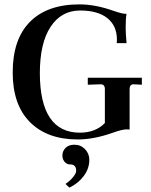

<svg xmlns="http://www.w3.org/2000/svg" viewBox="-20 -627 688 877"><path d="M335 10Q196 10 117 -69Q38 -148 38 -296Q38 -448 117 -527.5Q196 -607 343 -607Q415 -607 497 -578Q543 -562 558 -564Q554 -544 554 -499Q554 -477 558 -430H513Q514 -433 514 -446Q514 -509 470.5 -544Q427 -579 346 -579Q260 -579 211 -504.5Q162 -430 162 -292Q163 -21 345 -21Q416 -21 459 -65V-220Q459 -242 440 -242L381 -240V-272H628V-240L591 -242Q572 -242 572 -221V-35Q568 -36 557 -36Q538 -36 493 -20Q408 10 335 10ZM297 230 279 213Q298 201 313 183Q328 165 328 153Q328 124 300 124Q285 124 275 112Q265 100 265 84Q265 63 279.5 48.5Q294 34 320 34Q349 34 368.5 54.5Q388 75 388 103Q388 143 362.5 177Q337 211 297 230Z"/></svg>

Font: UnnaMedium
Style: Regular
Weight: 500
Designer: Jorge de Buen Unna
Foundry: Omnibus-Type
Version: Version 2.008;hotconv 1.0.109;makeotfexe 2.5.65596